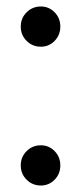

<svg xmlns="http://www.w3.org/2000/svg" viewBox="-20 -566 253 592"><path d="M106 6Q80 6 62 -12Q44 -30 44 -56Q44 -82 62 -100Q80 -118 106 -118Q131 -118 148.5 -100Q166 -82 166 -56Q166 -30 148.5 -12Q131 6 106 6ZM106 -422Q80 -422 62 -440Q44 -458 44 -484Q44 -510 62 -528Q80 -546 106 -546Q131 -546 148.5 -528Q166 -510 166 -484Q166 -458 148.5 -440Q131 -422 106 -422Z"/></svg>

Font: MSTAGE
Style: Regular
Weight: 400
Designer: Ninad Kale (Devanagari), Jonny Pinhorn (Latin)
Foundry: Indian Type Foundry
Version: 4.004